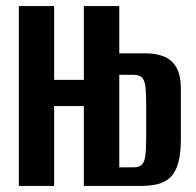

<svg xmlns="http://www.w3.org/2000/svg" viewBox="-20 -611 644 631"><path d="M41.9 0V-591H157.9V-348.6H255.6V-591H372V-435.7H459.6Q492.2 -435.7 518 -425.6Q543.9 -415.6 559.1 -390.3Q574.4 -365.1 574.4 -317.6V-154.6Q574.4 -104.6 565.3 -74Q556.3 -43.5 539.4 -27.7Q522.5 -11.9 498.3 -5.9Q474.1 0 443.2 0H255.6V-262.5H157.9V0ZM372 -61H418Q436.5 -61 445.5 -69.3Q454.6 -77.6 457.5 -98.6Q460.4 -119.6 460.4 -156V-272.5Q460.4 -307.2 457.8 -327.6Q455.2 -347.9 446.2 -356.5Q437.1 -365.2 416.7 -365.2H372Z"/></svg>

Font: Alumni Sans SC Thin
Style: Regular
Weight: 100
Designer: Robert E. Leuschke
Foundry: Robert E. Leuschke
Version: Version 1.018